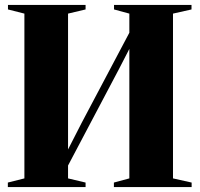

<svg xmlns="http://www.w3.org/2000/svg" viewBox="-20 -763 814 783"><path d="M12 0V-18.5L79.5 -35.5V-707.5L12.5 -724.5V-743H329V-724.5L257.5 -707.5V-153.5L313 -262L507.5 -629.5V-707.5L445 -724.5V-743H761V-724.5L685.5 -707.5V-35.5L761.5 -18.5V0H444.5V-18.5L507.5 -35.5V-563.5L465.5 -482L257.5 -88V-35.5L329 -18.5V0Z"/></svg>

Font: Merriweather 144pt ExtraBold
Style: Regular
Weight: 800
Version: Version 2.100